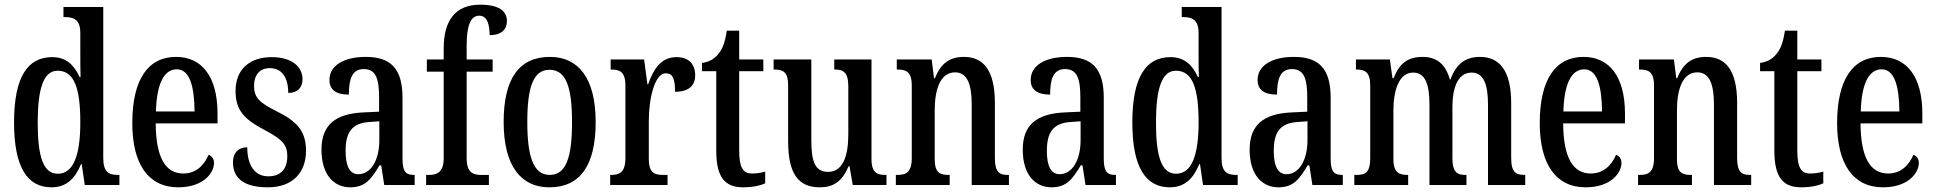

<svg xmlns="http://www.w3.org/2000/svg" viewBox="-20 -790 8267 820"><path d="M200 10C264 10 301 -28 326 -89H329L342 0H490V-43H483C445 -43 421 -55 421 -115V-760H251V-717H257C293 -717 323 -708 323 -649V-567C323 -530 323 -492 324 -461H320C297 -511 264 -546 203 -546C97 -546 40 -460 40 -267C40 -75 97 10 200 10ZM227 -48C165 -48 141 -120 141 -266C141 -409 165 -488 226 -488C299 -488 323 -409 323 -267C323 -133 296 -48 227 -48Z M741 10C848 10 894 -51 894 -94C894 -113 884 -124 871 -129C852 -85 818 -49 763 -49C687 -49 646 -116 645 -263H909V-305C909 -463 842 -547 732 -547C613 -547 545 -452 545 -264C545 -90 613 10 741 10ZM811 -314H646C649 -429 679 -494 735 -494C790 -494 810 -422 811 -314Z M1124 10C1228 10 1287 -51 1287 -147C1287 -233 1244 -274 1161 -315C1090 -351 1065 -371 1065 -424C1065 -469 1089 -499 1132 -499C1181 -499 1211 -463 1211 -393C1251 -393 1272 -416 1272 -452C1272 -502 1230 -546 1140 -546C1048 -546 986 -495 986 -402C986 -316 1025 -279 1117 -231C1184 -195 1207 -172 1207 -124C1207 -70 1181 -37 1126 -37C1066 -37 1036 -87 1036 -161C1004 -161 975 -143 975 -96C975 -26 1026 10 1124 10Z M1476 10C1542 10 1567 -28 1601 -84H1608L1621 0H1751V-43H1748C1711 -43 1699 -59 1699 -115V-373C1699 -500 1646 -547 1542 -547C1450 -547 1387 -511 1387 -449C1387 -407 1414 -386 1470 -386C1470 -452 1483 -495 1534 -495C1588 -495 1599 -448 1599 -373V-313L1534 -310C1413 -305 1353 -257 1353 -151C1353 -41 1408 10 1476 10ZM1510 -46C1472 -46 1456 -84 1456 -145C1456 -223 1481 -264 1558 -269L1600 -272V-191C1600 -107 1565 -46 1510 -46Z M1800 0H2068V-43H2034C2002 -43 1973 -52 1973 -114V-484H2084V-536H1973V-595C1973 -679 1989 -723 2027 -723C2063 -723 2071 -680 2071 -640C2124 -640 2145 -666 2145 -700C2145 -738 2118 -770 2031 -770C1926 -770 1875 -704 1875 -584V-536H1803V-484H1875V-114C1875 -52 1843 -43 1813 -43H1800Z M2326 10C2456 10 2524 -81 2524 -269C2524 -456 2450 -547 2329 -547C2198 -547 2131 -456 2131 -269C2131 -81 2205 10 2326 10ZM2328 -43C2258 -43 2232 -121 2232 -269C2232 -417 2257 -492 2327 -492C2398 -492 2423 -417 2423 -269C2423 -121 2399 -43 2328 -43Z M2586 0H2831V-43H2811C2777 -43 2751 -51 2751 -110V-276C2751 -368 2776 -477 2823 -477C2854 -477 2863 -453 2863 -398C2921 -398 2949 -424 2949 -468C2949 -515 2923 -546 2869 -546C2804 -546 2771 -496 2748 -430H2745L2731 -536H2588V-493H2591C2626 -493 2651 -484 2651 -425V-115C2651 -52 2624 -43 2589 -43H2586Z M3154 10C3198 10 3231 1 3248 -7V-57C3230 -52 3213 -49 3191 -49C3152 -49 3137 -77 3137 -147V-486H3240V-536H3137V-659H3084C3076 -605 3065 -581 3049 -561C3033 -540 3011 -526 2978 -521V-486H3039V-146C3039 -30 3078 10 3154 10Z M3481 10C3536 10 3576 -12 3604 -80H3608L3622 0H3766V-43H3761C3728 -43 3702 -51 3702 -110V-536H3543V-493H3546C3579 -493 3603 -484 3603 -421V-217C3603 -120 3578 -56 3517 -56C3460 -56 3445 -101 3445 -193V-536H3284V-493H3288C3324 -493 3346 -483 3346 -425V-186C3346 -49 3389 10 3481 10Z M3806 0H4036V-43H4031C3996 -43 3972 -51 3972 -110V-319C3972 -402 3993 -481 4059 -481C4112 -481 4130 -428 4130 -343V0H4289V-43H4285C4250 -43 4229 -52 4229 -115V-350C4229 -487 4182 -547 4097 -547C4037 -547 3999 -521 3973 -456H3969L3959 -536H3810V-493H3814C3849 -493 3874 -484 3874 -425V-115C3874 -52 3848 -43 3812 -43H3806Z M4471 10C4537 10 4562 -28 4596 -84H4603L4616 0H4746V-43H4743C4706 -43 4694 -59 4694 -115V-373C4694 -500 4641 -547 4537 -547C4445 -547 4382 -511 4382 -449C4382 -407 4409 -386 4465 -386C4465 -452 4478 -495 4529 -495C4583 -495 4594 -448 4594 -373V-313L4529 -310C4408 -305 4348 -257 4348 -151C4348 -41 4403 10 4471 10ZM4505 -46C4467 -46 4451 -84 4451 -145C4451 -223 4476 -264 4553 -269L4595 -272V-191C4595 -107 4560 -46 4505 -46Z M4976 10C5040 10 5077 -28 5102 -89H5105L5118 0H5266V-43H5259C5221 -43 5197 -55 5197 -115V-760H5027V-717H5033C5069 -717 5099 -708 5099 -649V-567C5099 -530 5099 -492 5100 -461H5096C5073 -511 5040 -546 4979 -546C4873 -546 4816 -460 4816 -267C4816 -75 4873 10 4976 10ZM5003 -48C4941 -48 4917 -120 4917 -266C4917 -409 4941 -488 5002 -488C5075 -488 5099 -409 5099 -267C5099 -133 5072 -48 5003 -48Z M5440 10C5506 10 5531 -28 5565 -84H5572L5585 0H5715V-43H5712C5675 -43 5663 -59 5663 -115V-373C5663 -500 5610 -547 5506 -547C5414 -547 5351 -511 5351 -449C5351 -407 5378 -386 5434 -386C5434 -452 5447 -495 5498 -495C5552 -495 5563 -448 5563 -373V-313L5498 -310C5377 -305 5317 -257 5317 -151C5317 -41 5372 10 5440 10ZM5474 -46C5436 -46 5420 -84 5420 -145C5420 -223 5445 -264 5522 -269L5564 -272V-191C5564 -107 5529 -46 5474 -46Z M5764 0H5994V-43H5992C5957 -43 5931 -51 5931 -110V-319C5931 -404 5955 -480 6015 -480C6067 -480 6085 -430 6085 -343V0H6243V-43H6240C6205 -43 6183 -52 6183 -115V-332C6183 -411 6204 -480 6265 -480C6316 -480 6335 -430 6335 -343V0H6494V-43H6492C6456 -43 6434 -52 6434 -115V-350C6434 -487 6385 -547 6301 -547C6243 -547 6200 -521 6175 -451H6172C6152 -522 6110 -547 6056 -547C5994 -547 5957 -521 5932 -456H5927L5916 -536H5771V-493H5773C5808 -493 5832 -484 5832 -425V-115C5832 -52 5810 -43 5774 -43H5764Z M6752 10C6859 10 6905 -51 6905 -94C6905 -113 6895 -124 6882 -129C6863 -85 6829 -49 6774 -49C6698 -49 6657 -116 6656 -263H6920V-305C6920 -463 6853 -547 6743 -547C6624 -547 6556 -452 6556 -264C6556 -90 6624 10 6752 10ZM6822 -314H6657C6660 -429 6690 -494 6746 -494C6801 -494 6821 -422 6822 -314Z M6976 0H7206V-43H7201C7166 -43 7142 -51 7142 -110V-319C7142 -402 7163 -481 7229 -481C7282 -481 7300 -428 7300 -343V0H7459V-43H7455C7420 -43 7399 -52 7399 -115V-350C7399 -487 7352 -547 7267 -547C7207 -547 7169 -521 7143 -456H7139L7129 -536H6980V-493H6984C7019 -493 7044 -484 7044 -425V-115C7044 -52 7018 -43 6982 -43H6976Z M7673 10C7717 10 7750 1 7767 -7V-57C7749 -52 7732 -49 7710 -49C7671 -49 7656 -77 7656 -147V-486H7759V-536H7656V-659H7603C7595 -605 7584 -581 7568 -561C7552 -540 7530 -526 7497 -521V-486H7558V-146C7558 -30 7597 10 7673 10Z M8022 10C8129 10 8175 -51 8175 -94C8175 -113 8165 -124 8152 -129C8133 -85 8099 -49 8044 -49C7968 -49 7927 -116 7926 -263H8190V-305C8190 -463 8123 -547 8013 -547C7894 -547 7826 -452 7826 -264C7826 -90 7894 10 8022 10ZM8092 -314H7927C7930 -429 7960 -494 8016 -494C8071 -494 8091 -422 8092 -314Z"/></svg>

Font: Noto Serif Armenian ExtraCondensed Medium
Style: Regular
Weight: 500
Width: 2
Designer: Monotype Design Team
Foundry: Monotype Imaging Inc.
Version: Version 2.008